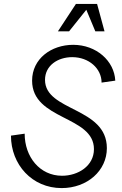

<svg xmlns="http://www.w3.org/2000/svg" viewBox="-20 -945 622 981"><path d="M295 16C426 16 526 -73 526 -188C526 -399 210 -375 210 -537C210 -610 275 -653 349 -653C434 -653 499 -595 499 -523L569 -533C564 -634 472 -716 354 -716C242 -716 144 -645 144 -533C144 -330 460 -355 460 -183C460 -97 379 -47 297 -47C183 -47 106 -144 106 -262L36 -252C36 -104 144 16 295 16ZM276 -785H333L421 -895L467 -785H514L476 -925H368Z"/></svg>

Font: Uncut Sans Book Italic
Style: Regular
Weight: 350
Italic angle: -11°
Designer: Kasper Nordkvist
Foundry: UNCUT.wtf
Version: Version 1.304;Glyphs 3.2 (3246)